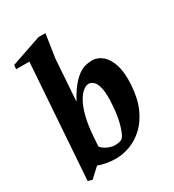

<svg xmlns="http://www.w3.org/2000/svg" viewBox="-178 -794 844 933"><g transform="rotate(-30 244.5 -327.0)"><path d="M65.1 39 41.1 32.1 86 -612.1H11.9L13.9 -634.9L183.7 -693H222.9L203 -562.9L186.9 -328.4Q211.4 -373.9 233.6 -400.9Q255.9 -427.9 276.1 -441.9Q296.2 -455.9 315.1 -460.4Q334 -465 352 -465Q382 -465 407.5 -444.2Q433 -423.5 447.6 -380.2Q462.1 -336.9 458 -268.9Q453.4 -193.6 430.1 -141.1Q406.7 -88.5 371.4 -55.8Q336 -23 295.5 -8.1Q255 6.9 217 6.9Q189 6.9 163.3 2.1Q137.5 -2.8 118.1 -10ZM242.9 -51.9Q255.6 -51.9 269 -54.7Q282.4 -57.5 290.6 -67.7Q300.9 -81 312.9 -120.3Q325 -159.5 330 -225Q334.6 -285.5 327.9 -317.8Q321.3 -350 308.3 -362.4Q295.3 -374.9 280 -374.9Q266.2 -374.9 249.6 -361.9Q232.9 -349 217.3 -321.2Q201.7 -293.4 190.1 -248.9Q178.5 -204.5 174.1 -141.9L170.1 -86.7Q184.2 -69.5 206.4 -60.7Q228.5 -51.9 242.9 -51.9Z"/></g></svg>

Font: Ancizar Serif Light
Style: Italic
Weight: 300
Italic angle: -4°
Designer: Cesar Puertas, Viviana Monsalve, Julian Moncada, Julian Prieto, Jose Castro, Felipe Aragon, Mariel Hernandez, Sara Alarc
Version: Version 8.100